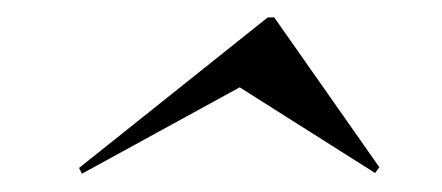

<svg xmlns="http://www.w3.org/2000/svg" viewBox="-20 -451 495 215"><path d="M71.8 -256.5 68.5 -262.9 279.8 -431.5H287.1L404.8 -263.7L400 -257.3L248.4 -353.2Z"/></svg>

Font: Playfair 144pt Light
Style: Italic
Weight: 300
Italic angle: -15.6°
Designer: Claus Eggers Sørensen
Foundry: Claus Eggers Sørensen
Version: Version 2.001;gftools[0.9.30]